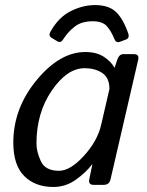

<svg xmlns="http://www.w3.org/2000/svg" viewBox="-20 -725 577 753"><path d="M482.4 -595.7Q489.7 -575.7 473.6 -569.8L450.2 -561Q435 -555.7 428.7 -571.8Q415.5 -604.5 398.4 -623Q381.3 -641.6 343.7 -641.6Q299.8 -641.6 273.2 -620.8Q246.5 -600.1 227.5 -570.3Q218.2 -555.2 205 -563L183.1 -576.2Q167.9 -585 179.2 -603Q210.4 -657.7 257.5 -681.4Q304.7 -705.1 353 -705.1Q404.8 -705.1 433.1 -679.7Q461.4 -654.3 482.4 -595.7ZM32.2 -165.5Q32.2 -299.8 123.3 -410.4Q214.4 -521 314.5 -521Q358.4 -521 386.7 -502.7Q415 -484.4 428.7 -460H429.7L439.9 -490.7Q447.3 -512.7 463.9 -512.7H504.9Q526.9 -512.7 522 -490.7L413.6 -22Q408.7 0 386.7 0H347.2Q325.7 0 330.1 -22L342.3 -80.6H341.3Q317.4 -48.8 277.6 -20.3Q237.8 8.3 189 8.3Q118.2 8.3 75.2 -34.4Q32.2 -77.1 32.2 -165.5ZM123 -162.1Q123 -129.9 140.4 -92.5Q157.7 -55.2 211.4 -55.2Q255.4 -55.2 308.6 -113.3Q361.8 -171.4 376.5 -234.4L409.2 -376Q409.2 -419.9 381.1 -438.7Q353 -457.5 311.5 -457.5Q243.2 -457.5 183.1 -369.9Q123 -282.2 123 -162.1Z"/></svg>

Font: Istok Web
Style: BoldItalic
Weight: 700
Italic angle: -13°
Designer: Andrey V. Panov
Foundry: Andrey V. Panov
Version: Version 1.0.2g